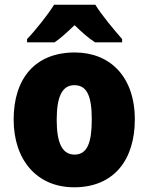

<svg xmlns="http://www.w3.org/2000/svg" viewBox="-20 -786 633 816"><path d="M385 -766H210C184 -724 129 -655 95 -620V-606H212C240 -625 264 -648 297 -679C329 -648 355 -625 384 -606H499V-620C463 -661 413 -721 385 -766ZM553 -278C553 -461 447 -563 298 -563C129 -563 38 -452 38 -278C38 -107 136 10 295 10C466 10 553 -109 553 -278ZM221 -277C221 -375 244 -424 296 -424C351 -424 370 -375 370 -278C370 -180 351 -129 297 -129C243 -129 221 -181 221 -277Z"/></svg>

Font: Noto Sans Thai Looped SemiCondensed Black
Style: Regular
Weight: 900
Width: 4
Designer: Sasikarn Vongin, Ben Mitchell
Foundry: The Fontpad Ltd
Version: Version 1.001